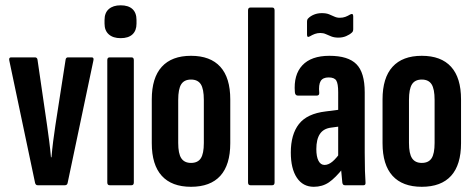

<svg xmlns="http://www.w3.org/2000/svg" viewBox="-20 -712 1823 738"><path d="M124.6 0Q117.3 0 114.9 -8.6L15.7 -479.5Q13.3 -491.5 22.7 -491.5H114.1Q122.7 -491.5 124.1 -482.9L161 -229.8Q165.4 -198.2 169.3 -168.6Q173.1 -139 175.9 -107.4H177.9Q180.5 -139 184.4 -169.1Q188.2 -199.2 193 -230.8L232.2 -482.9Q233.6 -491.5 241.5 -491.5H332.6Q341.9 -491.5 338.9 -478.9L239.9 -8.6Q238.2 0 229.4 0Z M401.4 0Q392.4 0 392.4 -10.9V-480.9Q392.4 -491.5 401.4 -491.5H485.5Q494.4 -491.5 494.4 -480.9V-10.9Q494.4 0 485.5 0ZM443.7 -565.3Q414.7 -565.3 398.3 -579.8Q381.8 -594.3 381.8 -621.1V-635.2Q381.8 -662.8 398.3 -677.2Q414.7 -691.6 443.7 -691.6Q473.5 -691.6 489.1 -677.2Q504.7 -662.8 504.7 -635.2V-621.1Q504.7 -594.3 489.1 -579.8Q473.5 -565.3 443.7 -565.3Z M714.2 6Q640.2 6 601.8 -36.2Q563.4 -78.5 563.4 -161.6V-330Q563.4 -413 601.8 -455.2Q640.2 -497.5 714.2 -497.5Q788.6 -497.5 826.9 -455.2Q865.1 -413 865.1 -330V-161.6Q865.1 -78.5 826.9 -36.2Q788.6 6 714.2 6ZM714.2 -85.8Q740.3 -85.8 751.9 -103.6Q763.5 -121.3 763.5 -162.6V-328Q763.5 -369.9 751.9 -388.1Q740.3 -406.2 714.2 -406.2Q688.2 -406.2 676.6 -388.1Q665 -369.9 665 -328V-162.6Q665 -121.3 676.9 -103.6Q688.8 -85.8 714.2 -85.8Z M942.4 0Q933.4 0 933.4 -10.9V-672.1Q933.4 -683 942.4 -683H1026.5Q1035.4 -683 1035.4 -672.1V-10.9Q1035.4 0 1026.5 0Z M1305.5 0Q1297.2 0 1295.8 -10.2Q1293.8 -26.6 1291.8 -52.6Q1289.8 -78.5 1289.4 -97.9L1279.9 -109.5V-358Q1279.9 -390.4 1272.6 -402.4Q1265.2 -414.4 1243.2 -414.4Q1221.1 -414.4 1212.6 -400.5Q1204.1 -386.5 1207.1 -355.4Q1207.9 -344.5 1197.2 -344.5H1125.2Q1114.4 -344.5 1113.4 -357.7Q1108 -424.4 1142.1 -460.9Q1176.3 -497.5 1246.2 -497.5Q1318.1 -497.5 1350 -465.3Q1381.9 -433.2 1381.9 -357.3V-124.7Q1381.9 -81.9 1382.8 -54.9Q1383.6 -27.9 1384.9 -11.9Q1386.3 0 1377.6 0ZM1186.1 6Q1144.3 6 1121.1 -28.8Q1097.8 -63.6 1097.8 -125.7Q1097.8 -195.3 1129 -235.2Q1160.2 -275.2 1232.1 -283.7L1288.3 -290.9L1287.9 -226.2L1252.3 -221.4Q1223.5 -217.8 1209.7 -197.2Q1195.9 -176.7 1195.9 -138.9Q1195.9 -109.8 1204.2 -93.9Q1212.4 -78 1227.5 -78Q1242.1 -78 1257.3 -90.4Q1272.5 -102.7 1294.2 -133.5L1301.5 -68.8Q1269.2 -27.9 1244.1 -11Q1218.9 6 1186.1 6ZM1280.7 -567.4Q1264.7 -567.4 1253.3 -572Q1241.8 -576.6 1232.3 -580.9Q1222.9 -585.2 1211.3 -585.2Q1200.1 -585.2 1190.2 -581.6Q1180.3 -577.9 1170.8 -572.2Q1160.1 -566 1160.1 -578.7V-628.6Q1160.1 -637.7 1165.2 -641.9Q1173.6 -650.5 1187.2 -656Q1200.9 -661.5 1217.1 -661.5Q1233.6 -661.5 1244.5 -657.2Q1255.4 -652.9 1265 -648.3Q1274.7 -643.7 1285.9 -643.7Q1298 -643.7 1307.4 -647.2Q1316.8 -650.7 1326.4 -656.5Q1337.7 -662.1 1337.7 -649.4V-600.1Q1337.7 -590.9 1332.5 -586.8Q1323.6 -578.6 1310.2 -573Q1296.9 -567.4 1280.7 -567.4Z M1601.2 6Q1527.2 6 1488.8 -36.2Q1450.4 -78.5 1450.4 -161.6V-330Q1450.4 -413 1488.8 -455.2Q1527.2 -497.5 1601.2 -497.5Q1675.6 -497.5 1713.9 -455.2Q1752.1 -413 1752.1 -330V-161.6Q1752.1 -78.5 1713.9 -36.2Q1675.6 6 1601.2 6ZM1601.2 -85.8Q1627.3 -85.8 1638.9 -103.6Q1650.5 -121.3 1650.5 -162.6V-328Q1650.5 -369.9 1638.9 -388.1Q1627.3 -406.2 1601.2 -406.2Q1575.2 -406.2 1563.6 -388.1Q1552 -369.9 1552 -328V-162.6Q1552 -121.3 1563.9 -103.6Q1575.8 -85.8 1601.2 -85.8Z"/></svg>

Font: Sofia Sans Extra Condensed
Style: Regular
Weight: 400
Designer: Botio Nikoltchev, Ani Petrova
Foundry: lettersoup
Version: Version 4.101